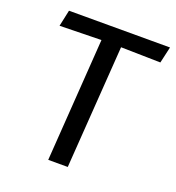

<svg xmlns="http://www.w3.org/2000/svg" viewBox="-115 -705 732 798"><g transform="rotate(20 251.0 -306.0)"><path d="M186.2 0 223.8 -543.6 39.8 -539.8 55.3 -612H502.1L485.7 -539.8L310.6 -543.3L272.6 0Z"/></g></svg>

Font: Ancizar Sans Thin
Style: Italic
Weight: 100
Italic angle: -4°
Designer: Cesar Puertas, Viviana Monsalve, Julian Moncada, Julian Prieto, Jose Castro, Mariel Hernandez, Felipe Aragon, Sara Alarc
Version: Version 8.100